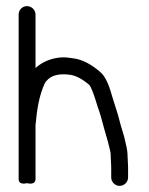

<svg xmlns="http://www.w3.org/2000/svg" viewBox="-20 -652 487 626"><path d="M397.6 -73.5V-107.8L395.6 -150.8C395.4 -160.6 392.1 -177.2 385.2 -204.8L378 -229.2C375.4 -237.3 372.5 -247.2 369.2 -260.5C363.3 -284.1 353.9 -310.6 348.1 -329.9C336.4 -372.8 324.5 -402 307.8 -416.4C277.6 -442.6 248.1 -458.3 218.2 -461.9C206.1 -463.4 192.9 -466.5 174.5 -464.4C144.8 -461.2 118.5 -450.2 97.1 -431.4C96.3 -430.7 96.5 -430.9 95.8 -430.3V-604.5C95.8 -620.1 82.7 -632 67.8 -632C52 -632 40.8 -618.9 40.8 -604.5V-68.5C40.8 -47.8 64.4 -54.1 68.3 -54.8C69.2 -54.6 95.8 -46.8 95.8 -68.5V-243.9C100.7 -297.1 107.3 -339.9 126.6 -381.8C127.4 -383.4 130.8 -388 137.1 -393.9C150.4 -406.2 174.6 -413.3 209.4 -408C227.7 -405.2 248.4 -394.7 271.3 -374.9L271.6 -374.7L271.8 -374.5C273.9 -372.6 284.2 -352.7 295.1 -314.6C297.2 -307.1 300.1 -298.4 303.9 -288.2C309.3 -273.4 319.1 -232.3 325.1 -213.8L332 -189.2C337.9 -167.6 340.6 -153.8 340.6 -152.2L342.6 -107.2V-73.5C342.6 -58.5 355.1 -46 370.1 -46C385.1 -46 397.6 -58.5 397.6 -73.5Z"/></svg>

Font: MewTooHand
Style: BdCond
Weight: 400
Designer: Mew Too, Robert Jablonski
Version: Version 0.77